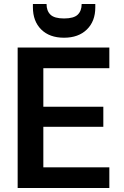

<svg xmlns="http://www.w3.org/2000/svg" viewBox="-20 -937 618 957"><path d="M68 0V-700H525V-597H196V-405H495V-305H196V-103H525V0ZM299 -749Q227 -749 185.5 -790Q144 -831 144 -901V-917H212Q212 -883 231.5 -864Q251 -845 299 -845Q348 -845 367.5 -864Q387 -883 387 -917H455V-900Q455 -831 413 -790Q371 -749 299 -749Z"/></svg>

Font: DeepMind Sans
Style: Bold
Weight: 700
Designer: Jonny Pinhorn / Modifications: Colophon Foundry
Foundry: Colophon Foundry
Version: Version 1.002; ttfautohint (v1.8.2)